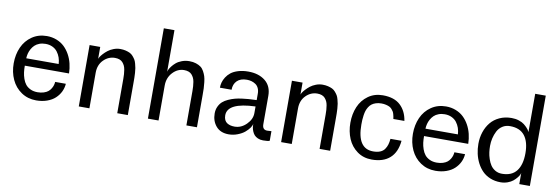

<svg xmlns="http://www.w3.org/2000/svg" viewBox="-56 -1182 4682 1608"><g transform="rotate(10 2285.0 -378.0)"><path d="M283.2 12.2Q211.9 12.2 157 -24.9Q102.1 -62 73.5 -124Q44.9 -186 44.9 -261.2Q44.9 -336.9 72.5 -398.4Q100.1 -460 154.3 -497.1Q208.5 -534.2 279.8 -534.2Q324.7 -534.2 363.3 -519Q401.9 -503.9 429.2 -477.8Q456.5 -451.7 476.1 -416.5Q495.6 -381.3 505.4 -341.1Q515.1 -300.8 516.1 -257.8H140.1Q140.1 -227.5 143.3 -201.7Q146.5 -175.8 156 -148.2Q165.5 -120.6 180.9 -101.3Q196.3 -82 222.4 -69.6Q248.5 -57.1 283.2 -57.1Q312.5 -57.1 335.7 -64.7Q358.9 -72.3 372.8 -83.7Q386.7 -95.2 396 -110.8Q405.3 -126.5 409.2 -140.1Q413.1 -153.8 414.1 -168H504.9Q502.4 -132.3 487.1 -100.3Q471.7 -68.4 444.6 -43Q417.5 -17.6 375.7 -2.7Q334 12.2 283.2 12.2ZM279.8 -467.8Q251 -467.8 227.5 -458.7Q204.1 -449.7 188.7 -434.8Q173.3 -419.9 162.6 -400.4Q151.9 -380.9 147 -361.1Q142.1 -341.3 141.1 -320.8H417Q415.5 -349.6 406.7 -375Q397.9 -400.4 381.8 -421.6Q365.7 -442.9 339.6 -455.3Q313.5 -467.8 279.8 -467.8Z M734.9 -303.2V0H644.5V-522H734.9V-418.9Q734.9 -423.8 742.7 -436.5Q750.5 -449.2 765.9 -466.1Q781.2 -482.9 800.8 -498Q820.3 -513.2 847.9 -523.7Q875.5 -534.2 903.8 -534.2Q929.2 -534.2 950.2 -529.1Q971.2 -523.9 986.6 -516.4Q1002 -508.8 1013.9 -494.9Q1025.9 -481 1033.7 -468.3Q1041.5 -455.6 1046.9 -434.8Q1052.2 -414.1 1055.2 -398.7Q1058.1 -383.3 1059.6 -357.9Q1061 -332.5 1061.3 -316.9Q1061.5 -301.3 1061.5 -273.9V0H971.7V-292Q971.7 -314.9 970.5 -332Q969.2 -349.1 966.1 -368.9Q962.9 -388.7 956.1 -402.8Q949.2 -417 938.7 -429Q928.2 -440.9 911.6 -447Q895 -453.1 873.5 -453.1Q817.9 -453.1 776.4 -411.4Q734.9 -369.6 734.9 -303.2Z M1322.8 -296.9V0H1232.4V-768.1H1322.8V-413.1Q1322.8 -418.5 1328.4 -431.4Q1334 -444.3 1347.7 -462.2Q1361.3 -480 1379.9 -495.8Q1398.4 -511.7 1428 -522.9Q1457.5 -534.2 1491.7 -534.2Q1523.4 -534.2 1548.1 -526.1Q1572.8 -518.1 1589.4 -505.9Q1606 -493.7 1617.4 -472.4Q1628.9 -451.2 1635 -431.9Q1641.1 -412.6 1644.5 -382.3Q1647.9 -352.1 1648.7 -330.1Q1649.4 -308.1 1649.4 -273.9V0H1559.6V-292Q1559.6 -314.9 1558.3 -332Q1557.1 -349.1 1554 -368.9Q1550.8 -388.7 1543.9 -402.8Q1537.1 -417 1526.6 -429Q1516.1 -440.9 1499.5 -447Q1482.9 -453.1 1461.4 -453.1Q1406.2 -453.1 1364.5 -408.4Q1322.8 -363.8 1322.8 -296.9Z M2213.4 12.2Q2188 12.2 2168.5 3.4Q2148.9 -5.4 2137.9 -18.1Q2127 -30.8 2119.9 -48.3Q2112.8 -65.9 2110.6 -81.1Q2108.4 -96.2 2108.4 -111.8Q2108.4 -97.2 2094.2 -76.7Q2080.1 -56.2 2056.4 -36.1Q2032.7 -16.1 1996.1 -2Q1959.5 12.2 1920.4 12.2Q1850.6 12.2 1813 -31.7Q1775.4 -75.7 1775.4 -140.1Q1775.4 -172.4 1787.6 -198.5Q1799.8 -224.6 1818.6 -241.5Q1837.4 -258.3 1865.7 -271Q1894 -283.7 1919.7 -290.5Q1945.3 -297.4 1978.5 -301.8Q2011.7 -306.2 2033 -307.6Q2054.2 -309.1 2081.1 -310.1Q2096.2 -310.5 2102.5 -311V-362.8Q2103 -390.6 2093.5 -411.4Q2084 -432.1 2067.1 -443.4Q2050.3 -454.6 2031.7 -459.7Q2013.2 -464.8 1992.7 -464.8Q1938.5 -464.8 1909.4 -436Q1880.4 -407.2 1880.4 -359.9H1781.2Q1781.2 -382.3 1787.1 -404.5Q1793 -426.8 1808.1 -450.7Q1823.2 -474.6 1846.2 -492.7Q1869.1 -510.7 1907 -522.5Q1944.8 -534.2 1992.7 -534.2Q2081.5 -534.2 2137 -490Q2192.4 -445.8 2192.4 -362.8V-122.1Q2192.4 -74.2 2233.4 -74.2L2269.5 -76.2V4.9Q2260.3 12.2 2213.4 12.2ZM1958.5 -60.1Q2014.2 -60.1 2058.3 -104Q2102.5 -147.9 2102.5 -200.2V-256.8Q1865.2 -248.5 1865.2 -140.1Q1865.2 -117.2 1873 -100.8Q1880.9 -84.5 1894.8 -75.9Q1908.7 -67.4 1924.3 -63.7Q1939.9 -60.1 1958.5 -60.1Z M2455.6 -303.2V0H2365.2V-522H2455.6V-418.9Q2455.6 -423.8 2463.4 -436.5Q2471.2 -449.2 2486.6 -466.1Q2502 -482.9 2521.5 -498Q2541 -513.2 2568.6 -523.7Q2596.2 -534.2 2624.5 -534.2Q2649.9 -534.2 2670.9 -529.1Q2691.9 -523.9 2707.3 -516.4Q2722.7 -508.8 2734.6 -494.9Q2746.6 -481 2754.4 -468.3Q2762.2 -455.6 2767.6 -434.8Q2772.9 -414.1 2775.9 -398.7Q2778.8 -383.3 2780.3 -357.9Q2781.7 -332.5 2782 -316.9Q2782.2 -301.3 2782.2 -273.9V0H2692.4V-292Q2692.4 -314.9 2691.2 -332Q2689.9 -349.1 2686.8 -368.9Q2683.6 -388.7 2676.8 -402.8Q2669.9 -417 2659.4 -429Q2648.9 -440.9 2632.3 -447Q2615.7 -453.1 2594.2 -453.1Q2538.6 -453.1 2497.1 -411.4Q2455.6 -369.6 2455.6 -303.2Z M3356.4 -186Q3347.2 -87.9 3291 -37.8Q3234.9 12.2 3137.2 12.2Q3065.9 12.2 3013.2 -25.9Q2960.4 -64 2934.3 -125.2Q2908.2 -186.5 2908.2 -261.2Q2908.2 -335.9 2934.3 -397.2Q2960.4 -458.5 3013.2 -496.3Q3065.9 -534.2 3137.2 -534.2Q3234.4 -534.2 3286.6 -485.1Q3338.9 -436 3351.1 -354H3257.3Q3255.4 -366.7 3254.2 -373.3Q3252.9 -379.9 3249.3 -393.6Q3245.6 -407.2 3240.7 -415.3Q3235.8 -423.3 3226.8 -433.8Q3217.8 -444.3 3206.1 -450.2Q3194.3 -456.1 3176.5 -460.4Q3158.7 -464.8 3137.2 -464.8Q3110.8 -464.8 3090.1 -458Q3069.3 -451.2 3055.2 -440.4Q3041 -429.7 3030.8 -412.8Q3020.5 -396 3015.1 -379.4Q3009.8 -362.8 3006.6 -340.6Q3003.4 -318.4 3002.4 -301Q3001.5 -283.7 3001.5 -261.2Q3001.5 -57.1 3137.2 -57.1Q3171.9 -57.1 3196.3 -67.1Q3220.7 -77.1 3233.9 -96.2Q3247.1 -115.2 3253.4 -136.5Q3259.8 -157.7 3262.2 -186Z M3678.2 12.2Q3606.9 12.2 3552 -24.9Q3497.1 -62 3468.5 -124Q3439.9 -186 3439.9 -261.2Q3439.9 -336.9 3467.5 -398.4Q3495.1 -460 3549.3 -497.1Q3603.5 -534.2 3674.8 -534.2Q3719.7 -534.2 3758.3 -519Q3796.9 -503.9 3824.2 -477.8Q3851.6 -451.7 3871.1 -416.5Q3890.6 -381.3 3900.4 -341.1Q3910.2 -300.8 3911.1 -257.8H3535.2Q3535.2 -227.5 3538.3 -201.7Q3541.5 -175.8 3551 -148.2Q3560.5 -120.6 3575.9 -101.3Q3591.3 -82 3617.4 -69.6Q3643.6 -57.1 3678.2 -57.1Q3707.5 -57.1 3730.7 -64.7Q3753.9 -72.3 3767.8 -83.7Q3781.7 -95.2 3791 -110.8Q3800.3 -126.5 3804.2 -140.1Q3808.1 -153.8 3809.1 -168H3899.9Q3897.5 -132.3 3882.1 -100.3Q3866.7 -68.4 3839.6 -43Q3812.5 -17.6 3770.8 -2.7Q3729 12.2 3678.2 12.2ZM3674.8 -467.8Q3646 -467.8 3622.6 -458.7Q3599.1 -449.7 3583.7 -434.8Q3568.4 -419.9 3557.6 -400.4Q3546.9 -380.9 3542 -361.1Q3537.1 -341.3 3536.1 -320.8H3812Q3810.5 -349.6 3801.8 -375Q3793 -400.4 3776.9 -421.6Q3760.7 -442.9 3734.6 -455.3Q3708.5 -467.8 3674.8 -467.8Z M4390.6 -94.2Q4390.6 -90.8 4385.5 -79.8Q4380.4 -68.8 4367.7 -53Q4355 -37.1 4337.6 -22.7Q4320.3 -8.3 4292.2 2Q4264.2 12.2 4231.9 12.2Q4184.6 12.2 4145 -3.9Q4105.5 -20 4078.1 -47.4Q4050.8 -74.7 4031.7 -111.6Q4012.7 -148.4 4003.7 -189.2Q3994.6 -230 3994.6 -272.9Q3994.6 -326.2 4010.3 -373.3Q4025.9 -420.4 4055.2 -456.3Q4084.5 -492.2 4130.1 -513.2Q4175.8 -534.2 4231.9 -534.2Q4265.6 -534.2 4294.4 -524.7Q4323.2 -515.1 4340.1 -501.7Q4356.9 -488.3 4369.1 -474.6Q4381.3 -460.9 4386.2 -451.2L4390.6 -441.9V-768.1H4480.5V0H4390.6ZM4231.9 -60.1Q4315.4 -60.1 4356 -112.8Q4396.5 -165.5 4396.5 -263.2Q4396.5 -359.4 4356 -411.9Q4315.4 -464.4 4231.9 -464.8Q4194.8 -465.3 4166.7 -447Q4138.7 -428.7 4123.5 -399.2Q4108.4 -369.6 4101.1 -337.6Q4093.8 -305.7 4093.8 -272.9Q4093.8 -246.1 4097.2 -219.5Q4100.6 -192.9 4110.4 -163.3Q4120.1 -133.8 4135 -111.6Q4149.9 -89.4 4174.8 -74.7Q4199.7 -60.1 4231.9 -60.1Z"/></g></svg>

Font: Standard
Style: Regular
Weight: 400
Designer: Bryce Wilner
Version: Version 2.000;PS 2.0;hotconv 16.6.51;makeotf.lib2.5.65220 DE